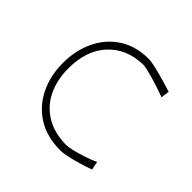

<svg xmlns="http://www.w3.org/2000/svg" viewBox="-136 -635 774 774"><g transform="rotate(45 251.0 -247.5)"><path d="M304 9Q226.5 9 172.5 -25.2Q118.5 -59.5 90.2 -117.8Q62 -176 62 -248Q62 -320.5 90 -378.5Q118 -436.5 170.2 -470.2Q222.5 -504 295 -504Q310.5 -504 339 -497.2Q367.5 -490.5 397.2 -481.8Q427 -473 446 -467L441 -431Q394.5 -448.5 352 -460.2Q309.5 -472 296 -472Q204 -470 148.5 -410.5Q93 -351 93 -248Q93 -185 116.2 -134.8Q139.5 -84.5 186.2 -54.5Q233 -24.5 304 -23Q315 -23 338.2 -28.2Q361.5 -33.5 389.2 -42.5Q417 -51.5 442 -63L449 -27Q427.5 -19 400 -10.8Q372.5 -2.5 346.5 3.2Q320.5 9 304 9Z"/></g></svg>

Font: Commissioner Loud Thin
Style: Regular
Weight: 100
Designer: Kostas Bartsokas
Foundry: Kostas Bartsokas
Version: Version 1.000; ttfautohint (v1.8.3)